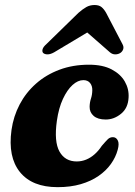

<svg xmlns="http://www.w3.org/2000/svg" viewBox="-20 -740 545 773"><path d="M315.6 -417.4Q293.7 -417.4 272 -397.8Q250.4 -378.2 233.4 -341.8Q216.4 -305.4 209 -253.9Q197.1 -169.8 219.5 -129.8Q241.9 -89.9 289.3 -90Q309 -90.1 327 -97.5Q345.1 -104.9 361 -119Q377 -133.1 389.8 -152.8Q404.9 -170.4 413.8 -179.2Q422.7 -188.1 435.3 -187.7Q448 -187.3 454.3 -174.4Q460.7 -161.6 453.9 -137Q445.9 -107 426.5 -79.8Q407.1 -52.6 376.7 -31.6Q346.3 -10.5 305.1 1.5Q263.9 13.5 211.9 13.5Q109.5 13.5 60.4 -47.1Q11.3 -107.7 26.3 -216.7Q34 -271.6 59.1 -319.4Q84.2 -367.2 124.9 -403.2Q165.5 -439.2 219.4 -459.3Q273.3 -479.5 338.1 -479.5Q393.7 -479.5 429.6 -460.5Q465.6 -441.5 482.6 -411.6Q499.7 -381.6 497.7 -347.5Q495.7 -305 467.3 -281.9Q439 -258.8 405.8 -258.8Q373.7 -258.8 357 -273.4Q340.4 -287.9 340.8 -310.4Q341.2 -328.1 346.2 -343Q351.2 -357.9 351.6 -376.4Q352 -394.3 342.6 -405.9Q333.2 -417.4 315.6 -417.4ZM378.4 -637.4H299L422.4 -529.5Q432.2 -521.1 443.9 -521.1Q455.7 -521.1 464.7 -527Q472.8 -532.5 476 -541.9Q479.2 -551.3 472.8 -562.8L407.3 -688.2Q398.7 -703.4 388.6 -711.6Q378.5 -719.8 360.6 -719.8Q342.3 -719.8 327.6 -711.6Q313 -703.4 295.7 -688.2L167.2 -562.8Q154.1 -551.3 151.5 -541.9Q148.9 -532.5 153.6 -527Q159.7 -521.1 171.5 -521.1Q183.3 -521.1 198.1 -529.5Z"/></svg>

Font: Fraunces
Style: Italic
Weight: 900
Italic angle: -16°
Version: Version 1.000;[0bf87f6ff]